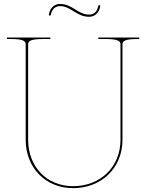

<svg xmlns="http://www.w3.org/2000/svg" viewBox="-20 -950 740 972"><path d="M483.5 -924C479 -925 477.5 -921 477.5 -920C472 -888 452 -876 431 -876C375 -876 346 -930 284 -930C256 -930 233.5 -911 227.5 -877C226.5 -872.5 230.5 -871 231.5 -871C232.5 -871 236.5 -871 237.5 -875.5C243 -905.5 261.5 -919 284 -919C339 -919 367.5 -865 431 -865C457 -865 481 -882 487.5 -918C487.5 -919 488 -923 483.5 -924ZM15 -760V-752.5H35C103.5 -752.5 110 -739.5 110 -725V-242.5C110 -101.5 210 2.5 350 2.5C493.5 2.5 600 -99.5 600 -242.5V-725C600 -739.5 606.5 -752.5 675 -752.5H685V-760H477.5V-752.5H515C583.5 -752.5 590 -739.5 590 -725V-242.5C590 -105 488.5 -7.5 350 -7.5C215.5 -7.5 122.5 -107 122.5 -242.5V-725C122.5 -739.5 129 -752.5 197.5 -752.5H235V-760Z"/></svg>

Font: ZnikomitSC
Style: Regular
Weight: 100
Designer: gluk
Foundry: gluk
Version: Version 0.55